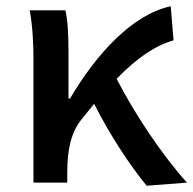

<svg xmlns="http://www.w3.org/2000/svg" viewBox="-20 -584 618 614"><path d="M449 10 578 0C498 -88 408 -224 353 -332C418 -399 476 -438 535 -455L526 -564C404 -538 289 -413 204 -269H199V-419C199 -469 197 -519 189 -551H75C85 -498 87 -437 87 -394V0H195V-30C195 -106 207 -162 243 -205L281 -252C332 -151 397 -53 449 10Z"/></svg>

Font: Noto Sans CJK SC Medium
Style: Regular
Weight: 500
Designer: Ryoko NISHIZUKA 西塚涼子 (kana, bopomofo & ideographs); Paul D. Hunt (Latin, Greek & Cyrillic); Sandoll Communications 산돌커뮤니
Foundry: Adobe
Version: Version 2.004;hotconv 1.0.118;makeotfexe 2.5.65603